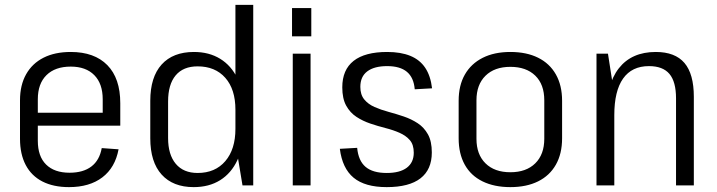

<svg xmlns="http://www.w3.org/2000/svg" viewBox="-20 -760 2937 787"><path d="M263 7Q199 7 154 -16Q109 -39 85.5 -83.5Q62 -128 62 -191V-349Q62 -411 87 -455.5Q112 -500 158.5 -523.5Q205 -547 270 -547Q367 -547 420 -493Q473 -439 473 -337V-245H121V-298H413L401 -271V-353Q401 -417 366.5 -452Q332 -487 270 -487Q206 -487 170.5 -452Q135 -417 135 -353V-183Q135 -119 169 -85.5Q203 -52 265 -52Q321 -52 354.5 -77.5Q388 -103 397 -153L466 -148Q452 -73 399.5 -33Q347 7 263 7Z M774 7Q689 7 642.5 -44.5Q596 -96 596 -193V-347Q596 -444 642.5 -495.5Q689 -547 775 -547Q837 -547 882.5 -519Q928 -491 953 -439Q978 -387 978 -315V-229Q978 -157 953 -103.5Q928 -50 882.5 -21.5Q837 7 774 7ZM790 -51Q862 -51 903.5 -99.5Q945 -148 945 -232V-310Q945 -394 903.5 -441Q862 -488 790 -488Q731 -488 700 -451Q669 -414 669 -344V-194Q669 -126 700.5 -88.5Q732 -51 790 -51ZM945 -175V-740H1018V0H974Z M1253 -540V0H1180V-540ZM1256 -727V-611H1177V-727Z M1565 7Q1476 7 1429.5 -31.5Q1383 -70 1373 -150L1444 -154Q1449 -101 1478.5 -76Q1508 -51 1565 -51Q1619 -51 1647.5 -72.5Q1676 -94 1676 -134Q1676 -167 1660 -185.5Q1644 -204 1618 -215.5Q1592 -227 1560.5 -235Q1529 -243 1498 -253.5Q1467 -264 1441 -281Q1415 -298 1399 -327Q1383 -356 1383 -402Q1383 -474 1429.5 -510.5Q1476 -547 1567 -547Q1623 -547 1662 -531Q1701 -515 1723 -482Q1745 -449 1751 -398L1680 -394Q1676 -442 1648 -465.5Q1620 -489 1567 -489Q1514 -489 1485.5 -467.5Q1457 -446 1457 -404Q1457 -372 1473 -352.5Q1489 -333 1515 -321.5Q1541 -310 1572.5 -301.5Q1604 -293 1635 -282.5Q1666 -272 1692 -255Q1718 -238 1734 -209.5Q1750 -181 1750 -135Q1750 -65 1703.5 -29Q1657 7 1565 7Z M2072 7Q2006 7 1958 -16.5Q1910 -40 1885 -85Q1860 -130 1860 -193V-347Q1860 -410 1885.5 -454.5Q1911 -499 1958.5 -523Q2006 -547 2072 -547Q2138 -547 2185.5 -523.5Q2233 -500 2258.5 -455Q2284 -410 2284 -347V-193Q2284 -130 2258.5 -85Q2233 -40 2185.5 -16.5Q2138 7 2072 7ZM2072 -54Q2137 -54 2174 -90.5Q2211 -127 2211 -191V-349Q2211 -414 2174 -450Q2137 -486 2072 -486Q2007 -486 1970 -449.5Q1933 -413 1933 -349V-191Q1933 -127 1970 -90.5Q2007 -54 2072 -54Z M2751 -357Q2751 -425 2724 -457Q2697 -489 2640 -489Q2570 -489 2534 -438Q2498 -387 2498 -288L2464 -221V-282Q2464 -413 2516.5 -480Q2569 -547 2668 -547Q2747 -547 2785.5 -502Q2824 -457 2824 -363V0H2751ZM2425 -540H2472L2498 -373V0H2425Z"/></svg>

Font: Pathway Extreme SemiCondensed Light
Style: Regular
Weight: 300
Width: 4
Version: Version 1.001;gftools[0.9.26]